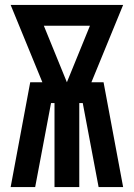

<svg xmlns="http://www.w3.org/2000/svg" viewBox="-20 -755 540 775"><path d="M23 0 102 -423H151L23 -735H477L349 -423H398L477 0H378L314 -339H300V0H200V-339H186L122 0ZM250 -423 343 -651H157Z"/></svg>

Font: Iosevka Term Curly Extrabold
Style: Regular
Weight: 800
Designer: Belleve Invis
Foundry: Belleve Invis
Version: Version 32.3.0